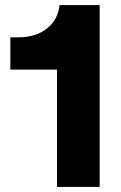

<svg xmlns="http://www.w3.org/2000/svg" viewBox="-20 -741 479 761"><path d="M206 -465H21V-593H52Q122 -593 166 -628Q210 -663 216 -721H375V0H206Z"/></svg>

Font: Mona Sans ExtraBold
Style: Regular
Weight: 800
Designer: Deni Anggara
Foundry: GitHub
Version: Version 2.000